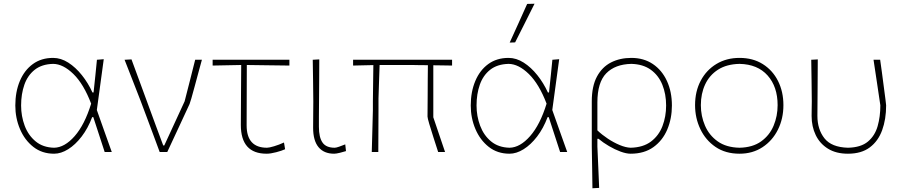

<svg xmlns="http://www.w3.org/2000/svg" viewBox="-20 -814 4830 1028"><path d="M269.5 9Q205 9 158.5 -27.5Q112 -64 87 -123Q62 -182 62 -249Q62 -322.5 86.2 -380.2Q110.5 -438 155.8 -471Q201 -504 264.5 -504Q306 -504 345.5 -478.8Q385 -453.5 418.5 -411.5Q452 -369.5 475 -319H481Q486.5 -369.5 491 -413.5Q495.5 -457.5 499 -494L535.5 -497Q526.5 -430 517 -361Q507.5 -292 498.5 -225Q518 -169 538.2 -112.8Q558.5 -56.5 578.5 0H540.5Q525 -47 510 -93.5Q495 -140 479.5 -187H473.5Q451 -127 417.2 -83Q383.5 -39 345 -15Q306.5 9 269.5 9ZM269.5 -23Q326 -24 379.8 -85.2Q433.5 -146.5 468 -259Q428 -364 373 -417.8Q318 -471.5 264.5 -472Q204 -470.5 166 -440.5Q128 -410.5 110.5 -360.5Q93 -310.5 93 -249Q93 -192 112.2 -140.8Q131.5 -89.5 170.8 -57Q210 -24.5 269.5 -23Z M835 0Q818 -46.5 800 -94.5Q782 -142.5 765.5 -187L732.5 -275Q711.5 -328.5 689.8 -384.5Q668 -440.5 647 -494L684 -496Q703 -445.5 725.2 -384.2Q747.5 -323 771 -259.5Q794.5 -196 816 -137L854 -35H859.5L968.5 -271.5Q982.5 -326 996.8 -382Q1011 -438 1025 -494H1061Q1053 -465 1042.5 -426.2Q1032 -387.5 1022 -350.2Q1012 -313 1004.5 -287Q997 -261 995 -257Q965 -192.5 935.2 -128.2Q905.5 -64 875.5 0Z M1407.5 9Q1269.5 9 1269.5 -145Q1269.5 -242 1270.5 -328Q1271.5 -414 1271.5 -466L1118.5 -463V-494H1529.5V-463Q1470.5 -464 1411.5 -464.5Q1352.5 -465 1301.5 -466Q1301.5 -385 1301 -304.5Q1300.5 -224 1300.5 -143Q1300.5 -23 1409.5 -23Q1421 -23 1447.8 -31Q1474.5 -39 1500.5 -51L1506.5 -15Q1489.5 -7 1459 1Q1428.5 9 1407.5 9Z M1769 9Q1714.5 9 1685.5 -26Q1656.5 -61 1656.5 -130Q1656.5 -173.5 1657 -205Q1657.5 -236.5 1657.5 -271Q1657 -332.5 1656.2 -385.2Q1655.5 -438 1654.5 -494L1689.5 -496Q1689.5 -446 1689 -388Q1688.5 -330 1688.2 -277.5Q1688 -225 1687.5 -191V-135Q1687.5 -78.5 1706.8 -50.8Q1726 -23 1772 -23Q1779.5 -23 1795.5 -28.5Q1811.5 -34 1828.5 -41L1832.5 -5Q1821 -1 1800.2 4Q1779.5 9 1769 9Z M1970.5 0Q1972 -56.5 1973.5 -109.5Q1975 -162.5 1976.5 -223V-271Q1977 -324.5 1977.8 -372.8Q1978.5 -421 1979 -465.5L1870.5 -463V-494H2400.5V-463Q2375.5 -463.5 2350.2 -463.8Q2325 -464 2300 -464.5V-186Q2330 -97.5 2363 0H2326Q2314 -37 2300.8 -78.2Q2287.5 -119.5 2278.2 -151Q2269 -182.5 2269 -190Q2269.5 -252.5 2269.8 -300Q2270 -347.5 2270.2 -387Q2270.5 -426.5 2271 -465Q2250 -465 2229.8 -465.2Q2209.5 -465.5 2189.5 -466H2012.5Q2010.5 -414 2009.2 -371Q2008 -328 2006.5 -287V-223Q2006 -161.5 2006 -108.5Q2006 -55.5 2005.5 0Z M2708 9Q2643.5 9 2597 -27.5Q2550.5 -64 2525.5 -123Q2500.5 -182 2500.5 -249Q2500.5 -322.5 2524.8 -380.2Q2549 -438 2594.2 -471Q2639.5 -504 2703 -504Q2744.5 -504 2784 -478.8Q2823.5 -453.5 2857 -411.5Q2890.5 -369.5 2913.5 -319H2919.5Q2925 -369.5 2929.5 -413.5Q2934 -457.5 2937.5 -494L2974 -497Q2965 -430 2955.5 -361Q2946 -292 2937 -225Q2956.5 -169 2976.8 -112.8Q2997 -56.5 3017 0H2979Q2963.5 -47 2948.5 -93.5Q2933.5 -140 2918 -187H2912Q2889.5 -127 2855.8 -83Q2822 -39 2783.5 -15Q2745 9 2708 9ZM2708 -23Q2764.5 -24 2818.2 -85.2Q2872 -146.5 2906.5 -259Q2866.5 -364 2811.5 -417.8Q2756.5 -471.5 2703 -472Q2642.5 -470.5 2604.5 -440.5Q2566.5 -410.5 2549 -360.5Q2531.5 -310.5 2531.5 -249Q2531.5 -192 2550.8 -140.8Q2570 -89.5 2609.2 -57Q2648.5 -24.5 2708 -23ZM2709 -586Q2732.5 -637.5 2756 -689.5Q2779.5 -741.5 2802.5 -793L2842 -794Q2816 -742 2790 -690.2Q2764 -638.5 2738 -587Z M3152 194Q3151.5 141.5 3150.5 88.2Q3149.5 35 3148.5 -29V-271Q3148.5 -352.5 3176.2 -404Q3204 -455.5 3251.8 -479.8Q3299.5 -504 3360 -504Q3427 -504 3475.8 -471Q3524.5 -438 3551 -380.2Q3577.5 -322.5 3577.5 -249Q3577.5 -179.5 3552.8 -120.8Q3528 -62 3478.8 -26.5Q3429.5 9 3356.5 9Q3333.5 9 3302.8 -2.2Q3272 -13.5 3240.8 -31.8Q3209.5 -50 3184.5 -71H3178.5V-29Q3181 32 3183.5 84.8Q3186 137.5 3188 192ZM3356.5 -23Q3423.5 -24.5 3465.5 -56.2Q3507.5 -88 3527 -139Q3546.5 -190 3546.5 -249Q3546.5 -310.5 3526.2 -360.5Q3506 -410.5 3464.5 -440.5Q3423 -470.5 3360 -472Q3273.5 -470 3226 -421.5Q3178.5 -373 3178.5 -265.5V-116Q3203 -92.5 3234.2 -71.8Q3265.5 -51 3297.8 -37.5Q3330 -24 3356.5 -23Z M3939.5 9Q3864.5 9 3811.2 -27.2Q3758 -63.5 3729.8 -122.8Q3701.5 -182 3701.5 -251Q3701.5 -325 3731.8 -382Q3762 -439 3815.8 -471.5Q3869.5 -504 3939.5 -504Q4011.5 -504 4064.2 -470.8Q4117 -437.5 4145.8 -380.2Q4174.5 -323 4174.5 -251Q4174.5 -178.5 4145 -119.5Q4115.5 -60.5 4062.5 -25.8Q4009.5 9 3939.5 9ZM3939.5 -23Q4010 -24.5 4055.2 -57Q4100.5 -89.5 4122 -141Q4143.5 -192.5 4143.5 -251Q4143.5 -349.5 4090 -409.8Q4036.5 -470 3939.5 -472Q3870.5 -470.5 3824.5 -441Q3778.5 -411.5 3755.5 -362Q3732.5 -312.5 3732.5 -251Q3732.5 -192.5 3754.8 -141Q3777 -89.5 3822.8 -57Q3868.5 -24.5 3939.5 -23Z M4520 9Q4456.5 9 4413 -18Q4369.5 -45 4347.5 -90.8Q4325.5 -136.5 4325.5 -193.5Q4325.5 -218 4326 -236.2Q4326.5 -254.5 4326.5 -271Q4326 -332.5 4325.2 -385.2Q4324.5 -438 4323.5 -494L4358.5 -496Q4358 -404 4357.5 -325.8Q4357 -247.5 4356.5 -193.5Q4356.5 -121.5 4394.2 -73.5Q4432 -25.5 4520 -23Q4589.5 -24.5 4627 -56Q4664.5 -87.5 4679 -138.5Q4693.5 -189.5 4693.5 -250Q4684.5 -311 4674.8 -375.8Q4665 -440.5 4657 -494H4692.5Q4696.5 -467 4701.8 -427.2Q4707 -387.5 4712.2 -348Q4717.5 -308.5 4721 -280.8Q4724.5 -253 4724.5 -250Q4724.5 -175.5 4703.2 -117Q4682 -58.5 4637 -24.8Q4592 9 4520 9Z"/></svg>

Font: Commissioner Loud Thin
Style: Regular
Weight: 100
Designer: Kostas Bartsokas
Foundry: Kostas Bartsokas
Version: Version 1.000; ttfautohint (v1.8.3)